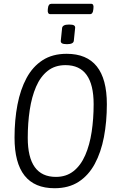

<svg xmlns="http://www.w3.org/2000/svg" viewBox="-20 -991 624 1017"><path d="M269 6Q57 6 57 -262Q57 -356 72.5 -436.5Q88 -517 120.5 -577.5Q153 -638 205.5 -672Q258 -706 333 -706Q546 -706 546 -439Q546 -346 530.5 -265Q515 -184 482 -123Q449 -62 396.5 -28Q344 6 269 6ZM276 -54Q331 -54 369.5 -84.5Q408 -115 431.5 -169Q455 -223 465.5 -292.5Q476 -362 476 -439Q476 -646 327 -646Q271 -646 232.5 -615.5Q194 -585 171 -531.5Q148 -478 137.5 -408.5Q127 -339 127 -261Q127 -54 276 -54ZM335 -757Q316 -757 308.5 -761.5Q301 -766 302 -775L309 -843Q310 -851 318.5 -856Q327 -861 346 -861Q365 -861 372 -856.5Q379 -852 378 -843L371 -775Q369 -757 335 -757ZM247 -916Q231 -916 233 -939L234 -948Q236 -971 253 -971H462Q478 -971 475 -948L474 -939Q472 -916 456 -916Z"/></svg>

Font: Asap Condensed Condensed Light
Style: Italic
Weight: 300
Width: 3
Italic angle: -6°
Designer: Pablo Cosgaya
Foundry: Omnibus-Type
Version: Version 3.001; ttfautohint (v1.8.4.7-5d5b)